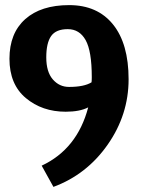

<svg xmlns="http://www.w3.org/2000/svg" viewBox="-20 -719 558 751"><path d="M237 -282Q145 -282 81 -335.5Q17 -389 17 -489Q17 -589 78.5 -644Q140 -699 250.5 -699Q361 -699 422 -623.5Q483 -548 483 -409Q483 -270 401 -153Q319 -36 189 12L143 -71Q282 -136 325 -299Q292 -282 237 -282ZM339 -417Q339 -519 315 -562Q291 -605 245 -605Q199 -605 180 -578Q161 -551 161 -494.5Q161 -438 186.5 -408.5Q212 -379 250 -379Q309 -379 338 -397Q339 -404 339 -417Z"/></svg>

Font: Patua One
Style: Regular
Weight: 400
Designer: luciano Vergara
Foundry: Luciano Vergara
Version: Version 1.002